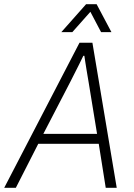

<svg xmlns="http://www.w3.org/2000/svg" viewBox="-48 -888 635 908"><path d="M-28 0 328 -686H389L504 0H452L419 -208H133L27 0ZM157 -255H411L371 -500Q369 -511 366.5 -526.5Q364 -542 361 -559.5Q358 -577 355.5 -594Q353 -611 351 -624H346Q338 -606 326 -583Q314 -560 303 -537.5Q292 -515 284 -500ZM242 -736 359 -868H409L479 -736H430L369 -852H397L294 -736Z"/></svg>

Font: Archivo SemiCondensed Thin
Style: Italic
Weight: 250
Width: 4
Italic angle: -10°
Designer: Hector Gatti
Foundry: Omnibus-Type
Version: Version 2.001